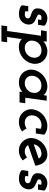

<svg xmlns="http://www.w3.org/2000/svg" viewBox="968 -1392 674 2649"><g transform="rotate(90 1304.5 -67.0)"><path d="M52 -33Q69 -11 102 -1.5Q135 8 172 8Q212 8 239 -5Q266 -18 282 -37Q299 -56 307 -76Q315 -96 317 -110Q321 -141 313 -161.5Q305 -182 290 -196Q275 -209 256.5 -218Q238 -227 221 -234Q204 -241 192 -248.5Q180 -256 180 -268Q180 -277 183.5 -283.5Q187 -290 193 -295Q199 -299 207 -301Q215 -303 225 -303Q232 -303 240 -301.5Q248 -300 255 -298L248 -255H322L335 -342Q326 -354 312.5 -362Q299 -370 284 -375Q270 -380 256 -382Q242 -384 232 -384Q215 -384 193 -378Q171 -372 151 -358Q131 -345 116 -324Q101 -303 97 -272Q92 -237 101 -216Q110 -195 126 -184Q143 -172 163.5 -165.5Q184 -159 200 -152Q217 -146 226 -136Q235 -126 233 -109Q232 -99 228 -93Q224 -87 215 -82Q207 -77 199 -75Q191 -73 184 -73Q167 -73 155.5 -74.5Q144 -76 133 -81L138 -120H64Z M340 171 331 250H552L562 171H490L515 -5Q516 -13 516.5 -21Q517 -29 516 -34Q522 -22 552 -6.5Q582 9 630 9Q672 9 711 -6.5Q750 -22 781 -49Q812 -76 832.5 -112Q853 -148 859 -188Q864 -228 853.5 -263.5Q843 -299 820 -326Q796 -353 761.5 -368.5Q727 -384 685 -384Q659 -384 635.5 -376.5Q612 -369 594 -360Q575 -350 563 -340.5Q551 -331 550 -328Q550 -340 551 -352Q552 -364 553 -375H410L397 -296H473L407 171ZM775 -188Q771 -164 759.5 -142.5Q748 -121 730 -106Q712 -90 689.5 -81Q667 -72 641 -72Q615 -72 595 -81Q575 -90 562 -106Q548 -121 542.5 -142.5Q537 -164 541 -188Q544 -213 555.5 -234Q567 -255 585 -270Q603 -286 625.5 -294.5Q648 -303 674 -303Q700 -303 720.5 -294.5Q741 -286 754 -271Q767 -256 773 -234.5Q779 -213 775 -188Z M942 -187Q936 -147 947 -111.5Q958 -76 981 -49Q1004 -22 1039 -6.5Q1074 9 1116 9Q1145 9 1169 2.5Q1193 -4 1210 -13Q1227 -21 1237 -29Q1247 -37 1249 -40Q1248 -35 1247.5 -31Q1247 -27 1246 -20L1244 0H1393L1404 -79H1328L1369 -375H1300Q1298 -363 1295 -351Q1292 -339 1290 -328Q1290 -331 1281.5 -341.5Q1273 -352 1257 -362Q1241 -371 1219.5 -377.5Q1198 -384 1171 -384Q1129 -384 1090 -368Q1051 -352 1020 -325Q989 -298 968.5 -262Q948 -226 942 -187ZM1026 -188Q1029 -213 1040.5 -234Q1052 -255 1070 -270Q1088 -286 1110.5 -294Q1133 -302 1159 -302Q1184 -302 1204.5 -294Q1225 -286 1238 -271Q1252 -256 1258 -234.5Q1264 -213 1260 -187Q1257 -163 1245.5 -142Q1234 -121 1216 -106Q1198 -90 1175.5 -81Q1153 -72 1127 -72Q1105 -72 1087 -78.5Q1069 -85 1056 -96Q1038 -112 1030 -136Q1022 -160 1026 -188Z M1793 -34 1751 -97Q1734 -84 1714.5 -78Q1695 -72 1673 -72Q1649.9 -72 1631.3 -78.9Q1612.8 -85.7 1600 -98Q1583 -114 1575.5 -137.5Q1568 -161 1572 -188Q1575 -213 1586.5 -234Q1598 -255 1616.1 -270.4Q1634.3 -285.8 1656.6 -294.4Q1679 -303 1705 -303Q1719 -303 1732 -300.5Q1745 -298 1757 -292L1747 -225H1821L1838 -341Q1815.5 -361 1784.7 -372.5Q1754 -384 1717 -384Q1674.6 -384 1636.3 -368.3Q1598.1 -352.6 1567 -326.3Q1536 -300 1515.6 -264Q1495.2 -228 1489.1 -188Q1483 -147 1494 -111.4Q1505 -75.9 1529 -49.4Q1552 -22 1585.9 -6.5Q1619.9 9 1662 9Q1698 9 1730.8 -2.5Q1763.7 -14 1793 -34Z M2102 -303Q2123 -303 2139.5 -292.5Q2156 -282 2167 -265Q2118 -248 2069 -230.5Q2020 -213 1970 -196Q1974 -219 1985.5 -238.5Q1997 -258 2014 -272Q2031 -286 2053.5 -294.5Q2076 -303 2102 -303ZM2266 -218Q2262 -254 2249.5 -284.5Q2237 -315 2218 -337Q2198 -359 2171.5 -371.5Q2145 -384 2114 -384Q2072 -384 2033.5 -368.5Q1995 -353 1964 -327Q1933 -300 1912.5 -264Q1892 -228 1886 -188Q1880 -147 1891 -111.5Q1902 -76 1926 -49Q1949 -22 1983 -6.5Q2017 9 2059 9Q2097 9 2130.5 -5Q2164 -19 2193 -44Q2182 -59 2171.5 -74Q2161 -89 2150 -104Q2134 -89 2113.5 -80.5Q2093 -72 2070 -72Q2039 -72 2016 -84.5Q1993 -97 1981 -118Q2053 -143 2124 -168Q2195 -193 2266 -218Z M2326 -33Q2343 -11 2376 -1.5Q2409 8 2446 8Q2486 8 2513 -5Q2540 -18 2556 -37Q2573 -56 2581 -76Q2589 -96 2591 -110Q2595 -141 2587 -161.5Q2579 -182 2564 -196Q2549 -209 2530.5 -218Q2512 -227 2495 -234Q2478 -241 2466 -248.5Q2454 -256 2454 -268Q2454 -277 2457.5 -283.5Q2461 -290 2467 -295Q2473 -299 2481 -301Q2489 -303 2499 -303Q2506 -303 2514 -301.5Q2522 -300 2529 -298L2522 -255H2596L2609 -342Q2600 -354 2586.5 -362Q2573 -370 2558 -375Q2544 -380 2530 -382Q2516 -384 2506 -384Q2489 -384 2467 -378Q2445 -372 2425 -358Q2405 -345 2390 -324Q2375 -303 2371 -272Q2366 -237 2375 -216Q2384 -195 2400 -184Q2417 -172 2437.5 -165.5Q2458 -159 2474 -152Q2491 -146 2500 -136Q2509 -126 2507 -109Q2506 -99 2502 -93Q2498 -87 2489 -82Q2481 -77 2473 -75Q2465 -73 2458 -73Q2441 -73 2429.5 -74.5Q2418 -76 2407 -81L2412 -120H2338Z"/></g></svg>

Font: Josefin Slab Thin
Style: Italic
Weight: 100
Italic angle: -12°
Designer: Santiago Orozco
Foundry: Typemade
Version: Version 2.000